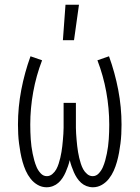

<svg xmlns="http://www.w3.org/2000/svg" viewBox="-20 -780 590 812"><path d="M373 12Q359 12 346 7Q333 2 323 -7Q313 -16 305.5 -27.5Q298 -39 292.5 -51.5Q287 -64 282.5 -77Q278 -90 275 -103Q272 -90 267.5 -77Q263 -64 257.5 -51.5Q252 -39 244.5 -27.5Q237 -16 227 -7Q217 2 204 7Q191 12 177 12Q157 12 139.5 2Q122 -8 109.5 -24Q97 -40 89 -58Q81 -76 75.5 -95.5Q70 -115 66.5 -134.5Q63 -154 60.5 -173.5Q58 -193 57 -213Q56 -233 56 -253Q56 -327 70 -400Q84 -473 109 -542L158 -525Q133 -460 120.5 -391Q108 -322 108 -253Q108 -237 108.5 -222Q109 -207 110 -191.5Q111 -176 113 -161Q115 -146 118 -131Q121 -116 125 -101.5Q129 -87 135 -73Q141 -59 152 -47Q163 -35 178 -35Q191 -35 201.5 -44Q212 -53 218 -64Q224 -75 228 -87.5Q232 -100 235 -112.5Q238 -125 240 -137.5Q242 -150 243.5 -162.5Q245 -175 246 -188Q247 -201 248 -214Q249 -227 249 -239.5Q249 -252 249 -265V-345H301V-265Q301 -252 301 -239.5Q301 -227 302 -214Q303 -201 304 -188Q305 -175 306.5 -162.5Q308 -150 310 -137.5Q312 -125 315 -112.5Q318 -100 322 -87.5Q326 -75 332 -64Q338 -53 348.5 -44Q359 -35 372 -35Q387 -35 398 -47Q409 -59 415 -73Q421 -87 425 -101.5Q429 -116 432 -131Q435 -146 437 -161Q439 -176 440 -191.5Q441 -207 441.5 -222Q442 -237 442 -253Q442 -322 429.5 -391Q417 -460 392 -525L441 -542Q466 -473 480 -400Q494 -327 494 -253Q494 -233 493 -213Q492 -193 489.5 -173.5Q487 -154 483.5 -134.5Q480 -115 474.5 -95.5Q469 -76 461 -58Q453 -40 440.5 -24Q428 -8 410.5 2Q393 12 373 12ZM246 -610 257 -760H314L293 -610Z"/></svg>

Font: Lode Dark Term
Style: Regular
Weight: 400
Monospace: yes
Designer: Belleve Invis
Foundry: Belleve Invis
Version: Version 29.2.0